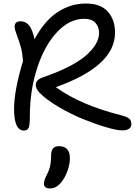

<svg xmlns="http://www.w3.org/2000/svg" viewBox="-20 -730 768 1093"><path d="M116.2 13.2Q60.1 13.2 60.1 -109.9Q60.1 -213.9 110.8 -381.8Q107.9 -425.3 100.8 -453.6Q93.8 -481.9 71.8 -542Q45.9 -608.9 98.1 -608.9Q126.5 -608.9 145.5 -585.4Q164.6 -562 176.8 -506.8Q231.4 -609.9 306.4 -659.9Q381.3 -710 469.2 -710Q552.2 -710 593.5 -664.1Q634.8 -618.2 634.8 -543.9Q634.8 -353.5 297.9 -233.9Q436.5 -132.8 668 -74.2Q702.1 -65.9 715.1 -54.9Q728 -43.9 728 -24.9Q728 12.2 674.8 12.2Q646 12.2 585 -5.6Q523.9 -23.4 454.3 -51.5Q384.8 -79.6 314.5 -120.8Q244.1 -162.1 204.1 -203.1Q179.2 -230.5 184.6 -254.4Q189.9 -278.3 222.2 -289.1Q310.1 -318.8 374.8 -352.5Q439.5 -386.2 475.1 -419.2Q510.7 -452.1 527.3 -482.4Q543.9 -512.7 543.9 -542Q543.9 -577.6 522.9 -600.3Q502 -623 459 -623Q376.5 -623 305.2 -547.6Q233.9 -472.2 191.9 -343.8Q149.9 -215.3 149.9 -66.9Q149.9 -17.1 142.8 -2Q135.7 13.2 116.2 13.2ZM265.1 342.8Q230 342.8 230 314.9Q230 295.9 249 259.8Q262.2 233.4 266.6 210.2Q271 187 271 155.8Q271 128.4 281.5 115.2Q292 102.1 314.9 102.1Q377.9 102.1 377.9 169.9Q377.9 203.1 364.3 242.4Q350.6 281.7 326.2 311Q298.3 342.8 265.1 342.8Z"/></svg>

Font: Shantell Sans Irregular
Style: Regular
Weight: 400
Designer: Stephen Nixon, Anya Danilova, Shantell Martin
Foundry: Arrow Type
Version: Version 1.006;[9816181b4]